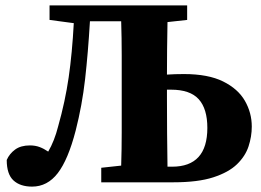

<svg xmlns="http://www.w3.org/2000/svg" viewBox="-20 -677 970 713"><path d="M600 -311Q600 -247 600.5 -184Q601 -121 602 -58H619Q750 -58 750 -202Q750 -273 718 -308.5Q686 -344 615 -344Q611 -344 607.5 -344Q604 -344 600 -344ZM5 -83Q15 -106 36 -121.5Q57 -137 91 -137Q111 -137 127 -131Q143 -125 159 -114Q182 -153 196 -208Q222 -300 235 -389.5Q248 -479 254 -591L164 -603V-657H675V-603L602 -595Q601 -543 600.5 -493.5Q600 -444 600 -400Q615 -401 630.5 -401.5Q646 -402 663 -402Q753 -402 808.5 -374.5Q864 -347 889.5 -302.5Q915 -258 915 -207Q915 -170 903 -133.5Q891 -97 860 -67Q829 -37 772 -18.5Q715 0 624 0H356V-54L430 -62Q432 -123 432 -185Q432 -247 432 -310V-347Q432 -409 432 -472Q432 -535 430 -598H314Q307 -480 296 -383Q285 -286 261 -192Q233 -84 194.5 -34Q156 16 99 16Q55 16 30 -7Q5 -30 5 -83Z"/></svg>

Font: Source Serif Pro
Style: Bold
Weight: 700
Designer: Frank Grießhammer
Foundry: Adobe Systems Incorporated
Version: Version 3.001;hotconv 1.0.111;makeotfexe 2.5.65597